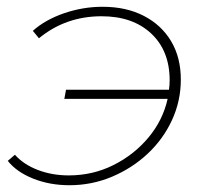

<svg xmlns="http://www.w3.org/2000/svg" viewBox="-20 -543 606 567"><path d="M170 -251 175 -278H479Q481 -292 481 -306Q481 -393 426.5 -444Q372 -495 280 -495Q174 -495 95 -430L77 -452Q114 -485 169.5 -504Q225 -523 283 -523Q353 -523 405 -496Q457 -469 485.5 -421Q514 -373 514 -308Q514 -245 488 -188.5Q462 -132 416 -89Q370 -46 310.5 -21Q251 4 185 4Q127 4 78 -15.5Q29 -35 3 -68L24 -86Q50 -57 92 -41Q134 -25 183 -25Q254 -25 315 -55.5Q376 -86 418.5 -137Q461 -188 475 -251Z"/></svg>

Font: Montserrat ExtraLight
Style: Italic
Weight: 200
Italic angle: -11.3°
Designer: Julieta Ulanovsky
Foundry: Julieta Ulanovsky
Version: Version 9.000; ttfautohint (v1.8.4.7-5d5b)